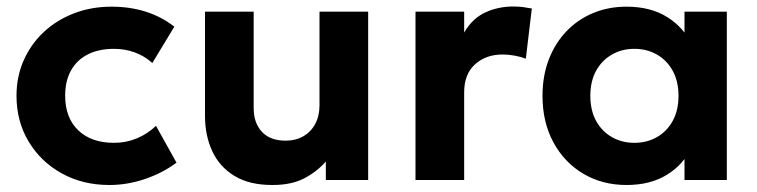

<svg xmlns="http://www.w3.org/2000/svg" viewBox="-20 -540 2272 576"><path d="M308 15Q228 15 165 -20Q102 -55 65.8 -115.5Q29.5 -176 29.5 -252.5Q29.5 -310 51 -358.8Q72.5 -407.5 111.2 -443.8Q150 -480 202 -500Q254 -520 314.5 -520Q370 -520 417.2 -505Q464.5 -490 503 -460L437 -351Q413 -372.5 383.8 -383Q354.5 -393.5 322 -393.5Q276.5 -393.5 243.8 -377Q211 -360.5 193.2 -329Q175.5 -297.5 175.5 -253Q175.5 -186.5 214.8 -149Q254 -111.5 322 -111.5Q358.5 -111.5 390.8 -125Q423 -138.5 448 -162.5L509.5 -52Q468 -21 415 -3Q362 15 308 15Z M797 15Q728.5 15 683.8 -12Q639 -39 617 -86Q595 -133 595 -192.5V-505H741V-216Q741 -171 765.8 -144.5Q790.5 -118 837 -118Q867 -118 890 -131.2Q913 -144.5 925.8 -168.5Q938.5 -192.5 938.5 -224V-505H1084.5V0H957.5V-55.5Q931.5 -25.5 893.2 -5.2Q855 15 797 15Z M1226.5 0V-505H1372.5V-442.5Q1397 -484.5 1435.5 -502.5Q1474 -520.5 1519.5 -520.5Q1535.5 -520.5 1549 -518.8Q1562.5 -517 1575.5 -514.5L1557.5 -364Q1541.5 -370 1523.5 -373.2Q1505.5 -376.5 1488 -376.5Q1437.5 -376.5 1405 -347Q1372.5 -317.5 1372.5 -263V0Z M1859.5 15Q1787 15 1730 -18.8Q1673 -52.5 1640.2 -113Q1607.5 -173.5 1607.5 -252.5Q1607.5 -312 1626.2 -361Q1645 -410 1679 -445.8Q1713 -481.5 1759.2 -500.8Q1805.5 -520 1859.5 -520Q1931.5 -520 1981.2 -489Q2031 -458 2054 -408L2033.5 -376.5V-505H2160.5V0H2033.5V-128.5L2054 -97Q2031 -47 1981.2 -16Q1931.5 15 1859.5 15ZM1883 -111.5Q1921 -111.5 1951 -128.8Q1981 -146 1998.2 -177.5Q2015.5 -209 2015.5 -252.5Q2015.5 -296 1998.2 -327.5Q1981 -359 1951 -376.2Q1921 -393.5 1883 -393.5Q1845.5 -393.5 1815.5 -376.2Q1785.5 -359 1768.2 -327.5Q1751 -296 1751 -252.5Q1751 -209 1768.2 -177.5Q1785.5 -146 1815.5 -128.8Q1845.5 -111.5 1883 -111.5Z"/></svg>

Font: Geologica Cursive SemiBold
Style: Regular
Weight: 600
Designer: Sindre Bremnes, Frode Helland
Foundry: Monokrom Skriftforlag AS
Version: Version 1.010;gftools[0.9.28]